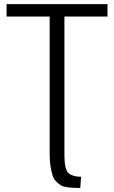

<svg xmlns="http://www.w3.org/2000/svg" viewBox="-20 -760 559 940"><path d="M223.1 -4.9V-679.2H12.2V-739.7H506.3V-679.2H295.4V0Q295.4 71.3 316.4 88.4Q337.4 105.5 377 105.5L373 160.2H369.6Q297.9 160.2 278.3 147.5Q246.6 126.5 239.3 104.5Q223.1 56.2 223.1 -4.9Z"/></svg>

Font: News Cycle
Style: Regular
Weight: 500
Version: Version 0.5.2